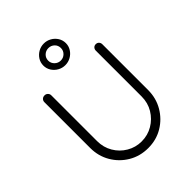

<svg xmlns="http://www.w3.org/2000/svg" viewBox="-259 -1079 1230 1230"><g transform="rotate(-45 356.0 -464.5)"><path d="M589.2 -700.2Q602.5 -700.2 610.6 -691.4Q618.8 -682.5 618.8 -670V-255.5Q618.8 -181.5 583.6 -121.6Q548.5 -61.8 489.5 -26.5Q430.5 8.8 356.8 8.8Q283 8.8 223.5 -26.5Q164 -61.8 128.9 -121.6Q93.8 -181.5 93.8 -255.5V-670Q93.8 -682.5 102.4 -691.4Q111 -700.2 125.5 -700.2Q138 -700.2 147.1 -691.4Q156.2 -682.5 156.2 -670V-255.5Q156.2 -198 183.4 -151.8Q210.5 -105.5 256.5 -78.4Q302.5 -51.2 356.8 -51.2Q412.5 -51.2 458.5 -78.4Q504.5 -105.5 532.4 -151.8Q560.2 -198 560.2 -255.5V-670Q560.2 -682.5 568.1 -691.4Q576 -700.2 589.2 -700.2ZM356.8 -742.5Q329.8 -742.5 306.4 -755.6Q283 -768.8 268.9 -791.1Q254.8 -813.5 254.8 -840.2Q254.8 -867.5 268.9 -889.9Q283 -912.2 306.4 -925.4Q329.8 -938.5 356.8 -938.5Q383.8 -938.5 407.1 -925.4Q430.5 -912.2 444.6 -889.9Q458.8 -867.5 458.8 -840.2Q458.8 -813.5 444.6 -791.1Q430.5 -768.8 407.1 -755.6Q383.8 -742.5 356.8 -742.5ZM356.8 -784Q381 -784 397.6 -800.6Q414.2 -817.2 414.2 -840.2Q414.2 -865 397.4 -881Q380.5 -897 356.8 -897Q333.2 -897 316.2 -880.9Q299.2 -864.8 299.2 -840.2Q299.2 -817.2 316.2 -800.6Q333.2 -784 356.8 -784Z"/></g></svg>

Font: Quicksand Variable Light
Style: Regular
Weight: 300
Designer: Andrew Paglinawan
Foundry: Andrew Paglinawan
Version: Version 3.004